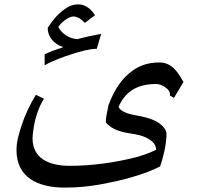

<svg xmlns="http://www.w3.org/2000/svg" viewBox="-20 -638 915 873"><path d="M128 -9C128 -21 130 -35 132 -50C139 -101 156 -152 180 -189L143 -207C116 -162 93 -114 77 -64C66 -30 55 6 55 45C55 168 151 215 274 215C330 215 384 210 433 201C533 183 630 158 708 119C722 78 737 21 737 -32C736 -39 733 -47 728 -54C703 -89 657 -103 601 -113C568 -119 530 -128 519 -152C548 -218 599 -256 690 -256C697 -256 704 -255 711 -252C727 -245 753 -231 753 -209V-203L771 -193L814 -265C793 -303 764 -354 706 -354C657 -354 619 -342 586 -319C534 -283 500 -231 473 -159C469 -134 461 -109 461 -82C481 -56 517 -41 556 -34L592 -28C609 -25 624 -21 636 -16C660 -6 690 12 690 43C661 57 629 69 594 78C507 100 402 116 298 116C202 116 128 82 128 -9ZM245 -516C256 -531 269 -543 282 -551C295 -559 305 -563 313 -563C335 -563 351 -549 366 -534L412 -569C397 -592 372 -618 337 -618C309 -618 291 -609 272 -595C242 -573 221 -548 197 -512C197 -467 228 -437 265 -425V-422C235 -413 207 -403 183 -391V-341C217 -361 269 -380 310 -393C342 -403 385 -416 420 -416L440 -484C407 -478 364 -469 332 -460C293 -462 258 -488 245 -516Z"/></svg>

Font: Iranian Serif 
Style: Regular
Weight: 400
Designer: Hooman Mehr, Hadi Navid in Neviseh Pardaz Co. Ltd. (http://nevisa.com)
Foundry: http://font-store.ir
Version: 5.0.2 build 3/9/1393